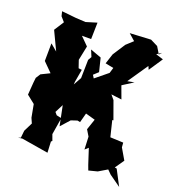

<svg xmlns="http://www.w3.org/2000/svg" viewBox="-137 -842 896 981"><g transform="rotate(20 310.5 -351.5)"><path d="M580 -675 557 -713 517 -733 403 -727 438 -696 402 -663 358 -595 340 -540 385 -531 376 -501 294 -434 321 -428 299 -463 324 -486 306 -559 246 -581 261 -545 250 -526 248 -426 224 -383 225 -398 237 -467 219 -469 205 -510 221 -588 178 -631H228L230 -721L171 -703L118 -706L40 -714L46 -689L68 -664L34 -611L82 -510L45 -541L44 -445L93 -396L46 -373L30 -348L27 -321L22 -254L66 -219L79 -149L91 -122L67 -74L63 -35L50 -30L72 -33C123 -25 170 -17 217 -9L214 -69L220 -74L208 -107L223 -199L196 -205L184 -219L236 -321L206 -268V-270L229 -157L272 -205L305 -216L320 -213L340 -288L325 -267L386 -250L366 -191L386 -158L389 -89L407 -105C420 -68 430 -30 444 5L491 -7L538 -35L559 -14L621 30L577 -54L566 -56L600 -105L565 -165L563 -190L492 -193L471 -279L477 -280L442 -377L422 -401L479 -394L454 -462L512 -499L475 -492L550 -602L558 -584L608 -659L567 -672L593 -689Z"/></g></svg>

Font: Asimov Aggro
Style: Condensed
Weight: 500
Designer: Google
Version: Version 2.000980; 2014